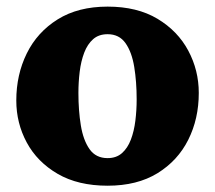

<svg xmlns="http://www.w3.org/2000/svg" viewBox="-20 -558 666 595"><path d="M223 -270Q223 -303.5 227 -336Q231 -368.5 241 -394.8Q251 -421 268.5 -436.5Q286 -452 313.5 -452Q349.5 -452 369 -424.2Q388.5 -396.5 396 -350.5Q403.5 -304.5 403.5 -250Q403.5 -216.5 399.5 -184Q395.5 -151.5 385.5 -125.2Q375.5 -99 358 -83.5Q340.5 -68 313.5 -68Q277 -68 257.5 -95.8Q238 -123.5 230.5 -169.5Q223 -215.5 223 -270ZM30.5 -246.5Q30.5 -176.5 63 -116.2Q95.5 -56 158.8 -19.2Q222 17.5 313.5 17.5Q405 17.5 468 -21.2Q531 -60 563.5 -125Q596 -190 596 -270Q596 -340 563.5 -401Q531 -462 468 -499.8Q405 -537.5 313.5 -537.5Q222 -537.5 158.8 -498Q95.5 -458.5 63 -392.5Q30.5 -326.5 30.5 -246.5Z"/></svg>

Font: Besley ExtraBold
Style: Regular
Weight: 800
Designer: Owen Earl
Foundry: indestructible type*
Version: Version 2.001